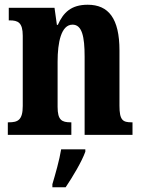

<svg xmlns="http://www.w3.org/2000/svg" viewBox="-20 -569 599 810"><path d="M13 0H281V-53H278C241 -53 223 -62 223 -118V-309C223 -390 238 -465 286 -465C326 -465 337 -415 337 -330V0H539V-53H535C498 -53 484 -62 484 -123V-356C484 -491 438 -549 350 -549C280 -549 247 -516 224 -464H220L210 -536H17V-483H21C56 -483 76 -474 76 -418V-122C76 -62 55 -53 17 -53H13ZM201 208V221H257C286 178 325 113 340 71V61H238C231 105 213 168 201 208Z"/></svg>

Font: Noto Serif Armenian ExtraCondensed ExtraBold
Style: Regular
Weight: 800
Width: 2
Designer: Monotype Design Team
Foundry: Monotype Imaging Inc.
Version: Version 2.008